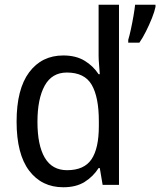

<svg xmlns="http://www.w3.org/2000/svg" viewBox="-20 -780 676 810"><path d="M636 -751Q632 -731 621 -703.5Q610 -676 596 -648Q582 -620 568 -600H521V-612Q526 -628 532 -655.5Q538 -683 543 -712Q548 -741 550 -760H636ZM247 10Q156 10 103 -60Q50 -130 50 -267Q50 -404 103 -475Q156 -546 247 -546Q300 -546 336.5 -524Q373 -502 396 -467H401Q400 -484 398 -506.5Q396 -529 396 -545V-760H482V0H413L401 -71H396Q373 -35 337 -12.5Q301 10 247 10ZM263 -62Q335 -62 366 -108Q397 -154 397 -248V-269Q397 -370 367 -422Q337 -474 262 -474Q199 -474 168.5 -418.5Q138 -363 138 -266Q138 -167 169 -114.5Q200 -62 263 -62Z"/></svg>

Font: Noto Sans SemiCondensed
Style: Regular
Weight: 400
Width: 4
Designer: Monotype Design Team
Foundry: Monotype Imaging Inc.
Version: Version 2.013; ttfautohint (v1.8.4.7-5d5b)